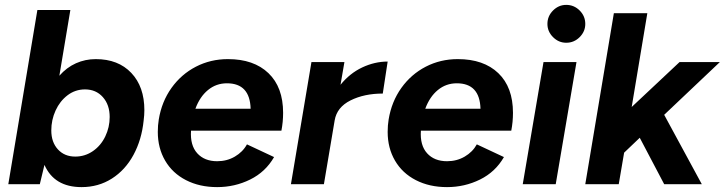

<svg xmlns="http://www.w3.org/2000/svg" viewBox="-20 -754 2967 786"><path d="M133 -713H268L223 -444Q253 -478 291 -495Q329 -512 372 -512Q464 -512 517.5 -455.5Q571 -399 571 -303Q571 -283 568 -260Q560 -182 526.5 -120Q493 -58 438 -23Q383 12 314 12Q202 12 162 -79L143 0H14ZM288 -113Q328 -113 360.5 -135.5Q393 -158 411 -195.5Q429 -233 429 -275Q429 -325 401 -356.5Q373 -388 328 -388Q288 -388 256.5 -364Q225 -340 207.5 -301.5Q190 -263 190 -220Q190 -172 217 -142.5Q244 -113 288 -113Z M626 -214Q626 -241 630 -265Q642 -338 682 -394Q722 -450 782 -481Q842 -512 913 -512Q1019 -512 1079 -454.5Q1139 -397 1139 -292Q1139 -255 1132 -219H762Q758 -159 787.5 -126.5Q817 -94 869 -94Q909 -94 941.5 -113Q974 -132 991 -163L1102 -111Q1067 -50 1004 -19Q941 12 869 12Q797 12 741.5 -16.5Q686 -45 656 -96.5Q626 -148 626 -214ZM1006 -309Q1003 -413 909 -413Q865 -413 831.5 -385.5Q798 -358 780 -309Z M1255 -500H1390L1374 -407Q1412 -454 1463 -478Q1514 -502 1567 -502L1547 -371Q1471 -371 1415 -343Q1359 -315 1350 -261L1306 0H1171Z M1567 -214Q1567 -241 1571 -265Q1583 -338 1623 -394Q1663 -450 1723 -481Q1783 -512 1854 -512Q1960 -512 2020 -454.5Q2080 -397 2080 -292Q2080 -255 2073 -219H1703Q1699 -159 1728.5 -126.5Q1758 -94 1810 -94Q1850 -94 1882.5 -113Q1915 -132 1932 -163L2043 -111Q2008 -50 1945 -19Q1882 12 1810 12Q1738 12 1682.5 -16.5Q1627 -45 1597 -96.5Q1567 -148 1567 -214ZM1947 -309Q1944 -413 1850 -413Q1806 -413 1772.5 -385.5Q1739 -358 1721 -309Z M2205 -500H2340L2255 0H2120ZM2221 -656Q2221 -688 2244 -711Q2267 -734 2298 -734Q2330 -734 2353 -711Q2376 -688 2376 -656Q2376 -625 2353 -602Q2330 -579 2298 -579Q2267 -579 2244 -602Q2221 -625 2221 -656Z M2493 -700H2630L2566 -316L2762 -500H2927L2699 -284L2853 0H2699L2599 -190L2535 -129L2513 0H2376Z"/></svg>

Font: Oak Sans
Style: Bold Italic
Weight: 700
Italic angle: -9.5°
Foundry: Erik Kennedy, Walven
Version: Version 1.000